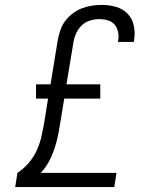

<svg xmlns="http://www.w3.org/2000/svg" viewBox="-20 -763 640 783"><path d="M42 0 51 -58Q77 -75 97 -98.5Q117 -122 129.5 -149Q142 -176 148.5 -204.5Q155 -233 160 -261L176 -361H127V-419H186L216 -602Q220 -622 227 -642Q234 -662 247 -679Q260 -696 277.5 -709Q295 -722 315 -729.5Q335 -737 355 -740Q375 -743 395 -743Q425 -743 453 -735Q481 -727 500 -707.5Q519 -688 525.5 -659Q532 -630 527 -601Q527 -598 526.5 -596Q526 -594 525 -592H461Q461 -593 461.5 -594.5Q462 -596 462 -597Q465 -615 461.5 -632.5Q458 -650 447.5 -662.5Q437 -675 420 -680Q403 -685 385 -685Q367 -685 348 -679.5Q329 -674 314.5 -660.5Q300 -647 291.5 -629Q283 -611 280 -593L251 -419H389V-361H242L224 -252Q220 -226 214.5 -201Q209 -176 200 -150.5Q191 -125 178 -101.5Q165 -78 146 -58H455L446 0Z"/></svg>

Font: Iosevka Slab Light Extended
Style: Italic
Weight: 300
Width: 7
Italic angle: -9°
Monospace: yes
Designer: Belleve Invis
Foundry: Belleve Invis
Version: Version 11.1.0; ttfautohint (v1.8.3)